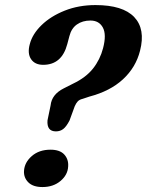

<svg xmlns="http://www.w3.org/2000/svg" viewBox="-20 -746 593 776"><path d="M184.5 -320Q189 -364.5 238 -389L275.5 -408Q327 -432.5 355.8 -468.8Q384.5 -505 396.5 -551Q411 -606 395.8 -634.5Q380.5 -663 345.5 -663Q313.5 -663 291 -647.2Q268.5 -631.5 260.5 -600L252 -568Q230 -484 154.5 -484Q121 -484 105.5 -507Q90 -530 100.5 -568Q111 -608.5 148 -644.5Q185 -680.5 241.5 -703Q298 -725.5 366 -725.5Q476.5 -725.5 522.5 -677Q568.5 -628.5 546 -541Q529 -473.5 477 -425.5Q425 -377.5 341 -355.5L314 -346.5Q301 -343.5 294.2 -336.2Q287.5 -329 282 -316.5L261 -259Q248 -234 235.5 -224.5Q223 -215 206 -215Q168.5 -215 172 -259.5ZM151.5 10Q113.5 10 94.5 -9Q75.5 -28 77 -55Q79 -89.5 108.5 -115.2Q138 -141 184 -141Q222 -141 239.8 -121.5Q257.5 -102 255.5 -73.5Q254 -39.5 224.8 -14.8Q195.5 10 151.5 10Z"/></svg>

Font: Fraunces 72pt SuperSoft SemiBold
Style: Italic
Weight: 600
Italic angle: -16°
Version: Version 1.000;[b76b70a41]